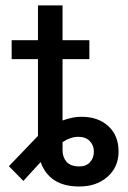

<svg xmlns="http://www.w3.org/2000/svg" viewBox="-20 -676 471 706"><path d="M308.6 -458.5H210V-232.9Q246.6 -246.6 279.3 -246.6Q340.8 -246.6 378.4 -212.2Q416 -177.7 416 -118.7Q416 -62 375.5 -26.1Q335 9.8 271.5 9.8Q161.6 9.8 129.4 -80.1L65.9 -10.7L12.7 -64.9L119.6 -176.3V-458.5H22.9V-528.3H119.6V-656.2H210V-528.3H308.6ZM268.1 -172.9Q239.3 -172.9 210 -153.3V-123Q210 -97.7 224.9 -80.8Q239.7 -64 272.5 -64Q296.9 -64 311 -79.6Q325.2 -95.2 325.2 -118.7Q325.2 -141.6 310.1 -157.2Q294.9 -172.9 268.1 -172.9Z"/></svg>

Font: Roboto
Style: Regular
Weight: 400
Designer: Google
Version: Version 2.001047; 2015